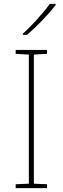

<svg xmlns="http://www.w3.org/2000/svg" viewBox="-20 -972 323 992"><path d="M267 -945V-952H237C208 -909 143 -838 98 -798V-792H119C172 -836 232 -900 267 -945ZM223 0V-20L155 -23V-690L223 -694V-714H61V-694L129 -690V-23L61 -20V0Z"/></svg>

Font: Noto Sans Gurmukhi Thin
Style: Regular
Weight: 100
Designer: Jelle Bosma - Monotype Design Team
Foundry: Monotype Imaging Inc.
Version: Version 2.004